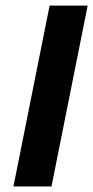

<svg xmlns="http://www.w3.org/2000/svg" viewBox="-20 -672 336 692"><path d="M28.5 0 158.8 -651.8H295.9L165.6 0Z"/></svg>

Font: Source Sans Variable
Style: Italic
Weight: 200
Italic angle: -11°
Designer: Paul D. Hunt
Foundry: Adobe Systems Incorporated
Version: Version 3.006;hotconv 1.0.111;makeotfexe 2.5.65597